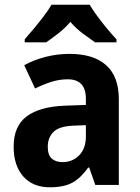

<svg xmlns="http://www.w3.org/2000/svg" viewBox="-20 -852 594 816"><path d="M276 -623Q377 -623 431 -575Q485 -527 485 -430V-66H385L359 -140H355Q324 -96 288 -76Q252 -56 192 -56Q120 -56 79 -102Q38 -148 38 -229Q38 -316 93.5 -357.5Q149 -399 258 -403L345 -406V-432Q345 -515 268 -515Q233 -515 199.5 -504.5Q166 -494 129 -476L83 -575Q125 -598 174.5 -610.5Q224 -623 276 -623ZM294 -318Q233 -316 208 -292Q183 -268 183 -228Q183 -193 200 -178Q217 -163 246 -163Q288 -163 316.5 -192Q345 -221 345 -272V-320ZM361 -832Q374 -810 393.5 -783.5Q413 -757 434.5 -731Q456 -705 475 -685V-672H384Q361 -688 332 -709.5Q303 -731 279 -759Q255 -731 226.5 -709Q198 -687 176 -672H85V-685Q102 -704 124 -730.5Q146 -757 166.5 -784Q187 -811 199 -832Z"/></svg>

Font: Noto Sans Malayalam UI SemiCondensed
Style: Bold
Weight: 700
Width: 4
Designer: Jelle Bosma - Monotype Design Team
Foundry: Monotype Imaging Inc.
Version: Version 2.104; ttfautohint (v1.8.4.7-5d5b)